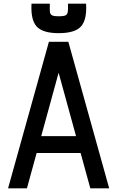

<svg xmlns="http://www.w3.org/2000/svg" viewBox="-20 -1028 640 1048"><path d="M24 0 247 -800H353L576 0H473L420 -193H180L127 0ZM395 -285 300 -631 205 -285ZM300 -847Q213 -847 180 -883.5Q147 -920 152 -1008H252Q251 -978 252.5 -963.5Q254 -949 265 -944Q276 -939 300 -939Q326 -939 337 -944Q348 -949 350 -964Q352 -979 351 -1008H450Q455 -920 422 -883.5Q389 -847 300 -847Z"/></svg>

Font: Victor Mono Thin
Style: Bold
Weight: 700
Monospace: yes
Version: Version 1.561;gftools[0.9.30]